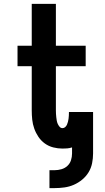

<svg xmlns="http://www.w3.org/2000/svg" viewBox="-20 -755 540 986"><path d="M234 211V119H261Q278 119 295.5 114Q313 109 326 97Q339 85 344.5 68Q350 51 350 33V2Q338 6 325.5 7Q313 8 301 8Q277 8 253.5 2Q230 -4 210.5 -18Q191 -32 177.5 -52Q164 -72 156 -94.5Q148 -117 145.5 -140.5Q143 -164 143 -188V-415H70V-520H143V-735H267V-520H420V-415H267V-188Q267 -179 267.5 -170.5Q268 -162 269 -153Q270 -144 271.5 -135.5Q273 -127 276.5 -119Q280 -111 286 -104Q292 -97 301 -97Q309 -97 315 -102.5Q321 -108 324 -115Q327 -122 329 -129.5Q331 -137 332 -145Q333 -153 333.5 -160.5Q334 -168 334 -176V-180H458V33Q458 58 453 83Q448 108 435 129.5Q422 151 402 167.5Q382 184 359 194Q336 204 311 207.5Q286 211 261 211Z"/></svg>

Font: Iosevka Curly Slab Extrabold
Style: Regular
Weight: 800
Monospace: yes
Designer: Belleve Invis
Foundry: Belleve Invis
Version: Version 22.1.2; ttfautohint (v1.8.4)